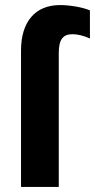

<svg xmlns="http://www.w3.org/2000/svg" viewBox="-20 -738 375 758"><path d="M63 0H212V-528C212 -582 228 -603 267 -603C286 -603 311 -597 335 -586V-697C305 -710 253 -718 217 -718C119 -718 63 -652 63 -539Z"/></svg>

Font: Fixel Text Bold
Style: Bold
Weight: 700
Width: 4
Designer: AlfaBravo + MacPaw
Foundry: Kyrylo Tkachov, Marchela Mozhyna, Serhii Makarenko, Maria Weinstein, Zakhar Kryvoshyya
Version: Version 1.211